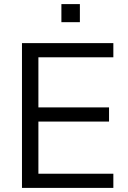

<svg xmlns="http://www.w3.org/2000/svg" viewBox="-20 -915 623 935"><path d="M87 0V-705H532V-636H167V-392H511V-323H167V-69H532V0ZM279 -807V-895H369V-807Z"/></svg>

Font: Nunito Sans
Style: Regular
Weight: 400
Designer: Vernon Adams
Foundry: Vernon Adams
Version: Version 3.101; ttfautohint (v1.8.4.7-5d5b);gftools[0.9.27]